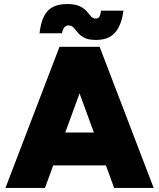

<svg xmlns="http://www.w3.org/2000/svg" viewBox="-20 -932 789 952"><path d="M546 0 290 -700H474L742 0ZM7 0 275 -700H459L203 0ZM133 -112V-275H617V-112ZM456 -734Q418 -734 397.5 -745Q377 -756 366 -770Q355 -784 345 -795Q335 -806 318 -806Q311 -806 302 -799.5Q293 -793 287 -767H176Q182 -820 198.5 -852Q215 -884 243.5 -898Q272 -912 312 -912Q353 -912 375.5 -901Q398 -890 410 -876Q422 -862 431 -851Q440 -840 455 -840Q469 -840 474 -851.5Q479 -863 481 -879H592Q583 -809 551.5 -771.5Q520 -734 456 -734Z"/></svg>

Font: Figtree Light Black
Style: Regular
Weight: 900
Version: Version 2.000